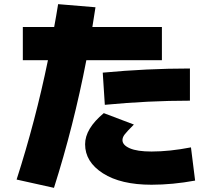

<svg xmlns="http://www.w3.org/2000/svg" viewBox="-20 -840 1040 925"><path d="M895 -355Q693 -355 485 -335L475 -490Q687 -510 895 -510ZM480 -295 625 -240Q590 -205 580 -191.5Q570 -178 570 -165Q570 -141 605.5 -125.5Q641 -110 710 -110Q797 -110 900 -130L920 30Q811 50 710 50Q562 50 476 -5Q390 -60 390 -145Q390 -220 480 -295ZM90 -550V-710H241Q244 -726 250.5 -763Q257 -800 260 -820L440 -805Q430 -741 425 -710H760V-550H396Q335 -234 240 65L60 25Q151 -258 211 -550Z"/></svg>

Font: Mplus 1p Black
Style: Regular
Weight: 900
Version: Version 1.061